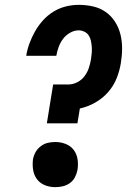

<svg xmlns="http://www.w3.org/2000/svg" viewBox="-20 -763 540 791"><path d="M173 -255 199 -415H262Q280 -415 298 -424Q316 -433 328 -449Q340 -465 346 -483Q352 -501 355 -520Q357 -533 358 -545.5Q359 -558 358 -570.5Q357 -583 354.5 -595Q352 -607 345.5 -617Q339 -627 327.5 -632.5Q316 -638 304 -638Q286 -638 268.5 -628Q251 -618 239.5 -602.5Q228 -587 221.5 -569Q215 -551 212 -533H88Q92 -559 101.5 -584.5Q111 -610 124.5 -634Q138 -658 157.5 -679.5Q177 -701 201 -715.5Q225 -730 251.5 -736.5Q278 -743 304 -743Q335 -743 363.5 -736.5Q392 -730 415 -714Q438 -698 453.5 -674Q469 -650 476 -622Q483 -594 483 -564Q483 -534 478 -504Q473 -472 460.5 -440.5Q448 -409 425 -383Q402 -357 371.5 -340Q341 -323 309 -316L299 -255ZM207 8Q185 8 165 0Q145 -8 132.5 -24.5Q120 -41 116.5 -63Q113 -85 116 -107Q119 -123 127 -137Q135 -151 148.5 -161Q162 -171 177 -174.5Q192 -178 208 -178Q230 -178 250.5 -170Q271 -162 283.5 -145.5Q296 -129 299.5 -107Q303 -85 299 -62Q296 -47 288.5 -32.5Q281 -18 267.5 -8.5Q254 1 238.5 4.5Q223 8 207 8Z"/></svg>

Font: Iosevka SS18 Extrabold
Style: Italic
Weight: 800
Italic angle: -9°
Monospace: yes
Designer: Belleve Invis
Foundry: Belleve Invis
Version: Version 25.1.1; ttfautohint (v1.8.4)